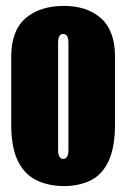

<svg xmlns="http://www.w3.org/2000/svg" viewBox="-20 -618 428 651"><path d="M195 13Q141 12 101.5 -8Q62 -28 40 -73.5Q18 -119 18 -198V-425Q18 -514 66.5 -556Q115 -598 197 -598Q275 -598 322.5 -556Q370 -514 370 -425V-199Q370 -119 348.5 -72.5Q327 -26 287.5 -6.5Q248 13 195 13ZM194 -79Q202 -79 207 -86Q212 -93 212 -110V-473Q212 -490 207 -496.5Q202 -503 194 -503Q187 -503 182 -496.5Q177 -490 177 -473V-110Q177 -93 182 -86Q187 -79 194 -79Z"/></svg>

Font: Alumni Sans Thin Black
Style: Regular
Weight: 900
Version: Version 1.018